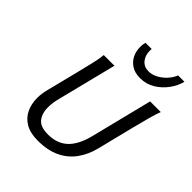

<svg xmlns="http://www.w3.org/2000/svg" viewBox="-258 -1107 1273 1273"><g transform="rotate(45 378.5 -470.0)"><path d="M657.2 -698.7H757.3Q745.6 -669.9 731.2 -617.4Q716.8 -564.9 698.2 -490.7L634.3 -234.4Q615.7 -160.6 575.4 -105Q535.2 -49.3 470.7 -18.6Q406.2 12.2 314 12.2Q242.7 12.2 198 -14.4Q153.3 -41 132.3 -85.9Q111.3 -130.9 111.3 -185.1Q111.3 -225.6 122.6 -269.5L178.2 -490.7Q196.3 -561.5 208.5 -615.7Q220.7 -669.9 222.7 -698.7H322.8L218.8 -284.2Q212.4 -260.3 209 -236.6Q205.6 -212.9 205.6 -190.9Q205.6 -137.2 233.2 -100.8Q260.7 -64.5 333 -64.5Q418.9 -64.5 471.4 -114Q523.9 -163.6 549.8 -268.1ZM666.5 -951.7H726.1Q714.8 -905.3 683.1 -861.3Q651.4 -817.4 604.5 -788.8Q557.6 -760.3 500.5 -760.3Q452.6 -760.3 420.2 -780.8Q387.7 -801.3 371.3 -834.7Q355 -868.2 355 -906.7Q355 -918 356.2 -929.2Q357.4 -940.4 360.4 -951.7H418.9Q418.5 -946.8 418.2 -942.4Q418 -938 418 -933.1Q418 -891.1 441.9 -861.6Q465.8 -832 508.8 -832Q541 -832 572.3 -848.6Q603.5 -865.2 628.7 -892.3Q653.8 -919.4 666.5 -951.7Z"/></g></svg>

Font: Andika
Style: Italic
Weight: 400
Italic angle: -14°
Designer: Victor Gaultney, Annie Olsen, Julie Remington, Don Collingsworth, Eric Hays, Becca Hirsbrunner
Foundry: SIL International
Version: Version 6.101